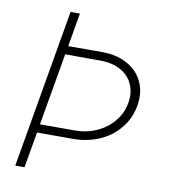

<svg xmlns="http://www.w3.org/2000/svg" viewBox="-80 -780 748 848"><g transform="rotate(10 293.5 -355.5)"><path d="M210 -710.9H168L45.4 0H86.9L114.7 -160.6H282.2Q327.1 -161.1 369.6 -175Q412.1 -189 445.8 -214.4Q479 -240.2 502 -277.1Q524.9 -314 531.7 -361.3Q538.1 -406.7 525.9 -443.4Q513.7 -480 487.8 -505.9Q461.9 -531.2 425 -545.4Q388.2 -559.6 344.7 -560.5H184.1ZM177.2 -522.5 344.7 -522Q379.4 -521 408.9 -509.3Q438.5 -497.6 458.5 -476.6Q478 -455.6 486.8 -426Q495.6 -396.5 489.3 -360.4Q482.9 -322.8 463.4 -293.2Q443.8 -263.7 416 -242.7Q387.7 -221.7 353.3 -210.4Q318.8 -199.2 282.2 -198.7H121.1Z"/></g></svg>

Font: Roboto Mono ExtraLight
Style: Italic
Weight: 250
Italic angle: -10°
Monospace: yes
Designer: Google
Version: Version 3.000